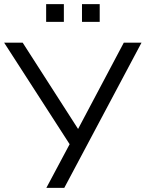

<svg xmlns="http://www.w3.org/2000/svg" viewBox="-21 -912 707 932"><path d="M204 0 317 -212 -1 -705H89L358 -286L580 -705H666L291 0ZM377 -806V-892H463V-806ZM203 -806V-892H289V-806Z"/></svg>

Font: Mulish
Style: Regular
Weight: 400
Designer: Vernon Adams
Foundry: Vernon Adams
Version: Version 3.603; ttfautohint (v1.8.3)